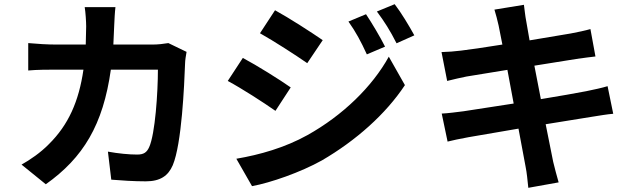

<svg xmlns="http://www.w3.org/2000/svg" viewBox="-20 -836 3040 918"><path d="M872 -588 785 -630C761 -626 735 -623 710 -623H522L526 -713C527 -737 529 -779 532 -802H385C389 -778 392 -732 392 -710L390 -623H247C209 -623 157 -626 115 -630V-499C158 -503 213 -503 247 -503H379C357 -351 307 -239 214 -147C174 -106 124 -72 83 -49L199 45C378 -82 473 -239 510 -503H735C735 -395 722 -195 693 -132C682 -108 668 -97 636 -97C597 -97 545 -102 496 -111L512 23C560 27 620 31 677 31C746 31 784 5 806 -46C849 -148 861 -427 865 -535C865 -546 869 -572 872 -588Z M1730 -768 1646 -733C1682 -682 1705 -639 1734 -576L1821 -613C1798 -659 1758 -726 1730 -768ZM1867 -816 1782 -781C1819 -731 1844 -692 1876 -629L1961 -667C1937 -711 1898 -776 1867 -816ZM1295 -787 1223 -677C1289 -640 1393 -573 1449 -534L1523 -644C1471 -680 1361 -751 1295 -787ZM1110 -77 1185 54C1273 38 1417 -12 1519 -69C1682 -164 1824 -290 1916 -429L1839 -565C1760 -422 1620 -285 1450 -190C1342 -130 1222 -96 1110 -77ZM1141 -559 1069 -449C1136 -413 1240 -346 1297 -306L1370 -418C1319 -454 1209 -523 1141 -559Z M2092 -293 2120 -159C2143 -165 2177 -172 2220 -180L2459 -221L2493 -39C2499 -10 2502 25 2506 62L2651 36C2642 4 2632 -32 2625 -62L2589 -242L2806 -277C2844 -283 2885 -290 2912 -292L2885 -424C2859 -416 2822 -408 2783 -400C2738 -391 2656 -377 2566 -362L2535 -522L2735 -554C2765 -558 2805 -564 2827 -566L2803 -697C2779 -690 2741 -682 2709 -676L2512 -643L2496 -735C2491 -759 2488 -793 2485 -813L2344 -790C2351 -766 2358 -742 2364 -714L2382 -623C2296 -609 2219 -598 2184 -594C2153 -590 2123 -588 2091 -587L2118 -449C2152 -458 2178 -463 2210 -470L2406 -502L2436 -341L2196 -304C2164 -300 2119 -294 2092 -293Z"/></svg>

Font: Noto Sans TC
Style: Bold
Weight: 700
Designer: Ryoko NISHIZUKA 西塚涼子 (kana, bopomofo & ideographs); Paul D. Hunt (Latin, Greek & Cyrillic); Sandoll Communications 산돌커뮤니
Foundry: Adobe
Version: Version 2.004;hotconv 1.0.118;makeotfexe 2.5.65603